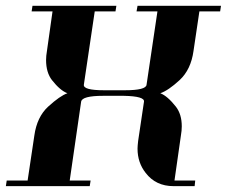

<svg xmlns="http://www.w3.org/2000/svg" viewBox="-20 -635 774 655"><path d="M0 0 2.9 -19H74.2L97.2 -172.9Q106 -235.8 144 -271Q184.6 -308.1 210 -316.9Q185.1 -326.2 157.2 -361.8Q137.2 -387.7 137.2 -430.2Q137.2 -444.3 140.1 -460.9L159.2 -596.2H87.9L90.8 -615.2H377L374 -596.2H303.2L266.1 -346.2Q263.2 -327.1 335 -327.1H405.8Q478.5 -327.1 480 -346.2L517.1 -596.2H445.8L449.2 -615.2H733.9L731 -596.2H660.2L640.1 -460.9Q631.3 -397.5 592.8 -361.8Q554.2 -326.2 526.9 -316.9Q551.3 -307.6 580.1 -271Q600.1 -245.1 600.1 -204.1Q600.1 -189.5 597.2 -172.9L575.2 -19H646L644 0H571.8Q511.7 0 477.1 -44.9Q449.2 -80.1 449.2 -127.9Q449.2 -136.2 451.2 -153.8L471.2 -288.1Q474.1 -306.6 402.8 -308.1H332Q259.8 -308.1 256.8 -288.1L217.8 -19H289.1L286.1 0Z"/></svg>

Font: Hjet
Style: Italic
Weight: 400
Designer: T. Christopher White
Version: Version 1.2